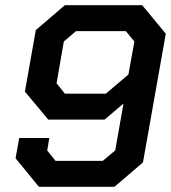

<svg xmlns="http://www.w3.org/2000/svg" viewBox="-20 -720 659 740"><path d="M40 -110 54 -188H170L162 -140L194 -100H376L424 -140L456 -321L383 -259H166L76 -367L118 -604L230 -700H528L619 -590L531 -94L421 0H130ZM388 -359 475 -433 498 -560 465 -600H273L226 -560L198 -399L230 -359Z"/></svg>

Font: Chakra Petch SemiBold
Style: Italic
Weight: 600
Italic angle: -10°
Designer: Katatrad Aksorn Co.,Ltd.
Foundry: Cadson Demak Co.,Ltd.
Version: Version 1.000; ttfautohint (v1.6)